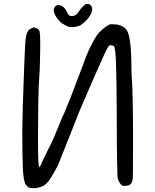

<svg xmlns="http://www.w3.org/2000/svg" viewBox="-20 -832 820 1014"><path d="M97.7 -139.6Q98.6 -243.2 104.5 -388.7Q109.4 -534.2 113.3 -603.5Q116.2 -644.5 124.5 -662.1Q132.8 -679.7 151.4 -684.6Q156.2 -687.5 160.2 -687.5Q161.1 -687.5 163.6 -686.5Q166 -685.5 172.9 -682.6Q186.5 -678.7 189.5 -663.6Q192.4 -648.4 192.4 -610.4V-585.9Q192.4 -557.6 191.4 -521.5Q190.4 -485.4 189.5 -460Q183.6 -382.8 182.1 -288.1Q180.7 -193.4 180.7 -105.5Q180.7 -25.4 182.1 10.7Q183.6 46.9 187.5 49.8Q189.5 49.8 193.4 43.9Q197.3 38.1 201.2 26.4Q207 13.7 215.8 -4.4Q224.6 -22.5 233.4 -41Q243.2 -58.6 255.4 -85Q267.6 -111.3 277.3 -136.7Q287.1 -158.2 296.4 -182.6Q305.7 -207 312.5 -220.7Q319.3 -233.4 324.7 -247.6Q330.1 -261.7 333 -269.5Q344.7 -293.9 369.1 -359.4Q393.6 -424.8 412.1 -472.7Q436.5 -542 456.1 -582Q475.6 -622.1 492.2 -646.5Q502.9 -661.1 521.5 -677.2Q540 -693.4 553.7 -700.2Q557.6 -703.1 563.5 -703.6Q569.3 -704.1 572.3 -704.1Q579.1 -704.1 585.9 -703.1Q603.5 -703.1 620.6 -695.8Q637.7 -688.5 647.5 -674.8Q660.2 -660.2 667 -610.4Q673.8 -560.5 673.8 -478.5Q673.8 -460 675.3 -430.7Q676.8 -401.4 678.7 -373Q679.7 -339.8 681.2 -277.3Q682.6 -214.8 682.6 -100.6Q682.6 41 682.1 80.6Q681.6 120.1 678.7 124Q673.8 138.7 665 144Q656.2 149.4 639.6 149.4Q635.7 150.4 633.8 150.4Q629.9 150.4 627 148.4Q624 146.5 619.1 142.6Q611.3 133.8 607.4 125.5Q603.5 117.2 600.6 102.5Q599.6 93.8 598.1 10.7Q596.7 -72.3 596.7 -207Q595.7 -431.6 592.3 -508.8Q588.9 -585.9 580.1 -588.9Q579.1 -589.8 574.7 -591.3Q570.3 -592.8 565.4 -592.8H562.5Q558.6 -592.8 553.2 -587.4Q547.9 -582 532.2 -547.9Q513.7 -507.8 469.2 -406.2Q424.8 -304.7 397.5 -240.2Q333 -75.2 313 -26.9Q293 21.5 286.1 41Q257.8 95.7 237.8 122.6Q217.8 149.4 192.4 156.2Q172.9 162.1 157.2 162.1Q150.4 162.1 138.2 160.2Q126 158.2 116.2 142.6Q104.5 126 101.1 64.9Q97.7 3.9 97.7 -139.6ZM263.7 -777.3Q263.7 -787.1 268.6 -794.9Q277.3 -805.7 289.1 -805.7Q294.9 -805.7 307.1 -800.3Q319.3 -794.9 333 -770.5Q338.9 -755.9 344.2 -751.5Q349.6 -747.1 358.4 -747.1Q370.1 -747.1 378.9 -752.4Q387.7 -757.8 396.5 -771.5Q400.4 -778.3 406.2 -785.2Q412.1 -792 418.9 -798.8Q424.8 -804.7 429.7 -808.1Q434.6 -811.5 438.5 -811.5Q449.2 -811.5 455.1 -807.6Q460.9 -803.7 464.8 -794.9Q466.8 -789.1 466.8 -783.2Q466.8 -771.5 458 -753.9Q449.2 -736.3 422.9 -711.9Q412.1 -703.1 404.3 -698.2Q396.5 -693.4 382.8 -691.4Q370.1 -688.5 362.3 -688.5Q354.5 -688.5 346.7 -689.5Q305.7 -703.1 284.7 -731.4Q263.7 -759.8 263.7 -777.3Z"/></svg>

Font: JasonHandwriting4
Style: Regular
Weight: 400
Version: Version 1.01.21